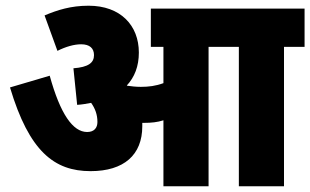

<svg xmlns="http://www.w3.org/2000/svg" viewBox="-20 -652 1086 672"><path d="M478 -210C478 -214 478 -218 478 -222C481 -222 484 -222 486 -222C508 -222 531 -224 552 -231V0H710V-488H816V0H974V-488H1046V-622H508V-488H552V-361C525 -351 500 -348 473 -348C455 -348 439 -350 425 -352L424 -353C451 -382 466 -420 466 -468C466 -563 402 -632 290 -632C228 -632 181 -617 136 -598L181 -474C211 -489 240 -497 264 -497C294 -497 309 -483 309 -459C309 -432 289 -417 237 -413L250 -285C267 -286 283 -289 299 -292C313 -272 321 -251 321 -225C321 -205 310 -190 285 -190C235 -190 191 -253 154 -387L15 -346C82 -122 170 -53 297 -53C414 -53 478 -110 478 -210Z"/></svg>

Font: Noto Sans Devanagari UI Condensed Black
Style: Regular
Weight: 900
Width: 3
Designer: Jelle Bosma - Monotype Design Team
Foundry: Monotype Imaging Inc.
Version: Version 2.004